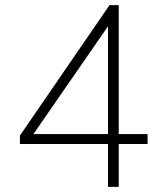

<svg xmlns="http://www.w3.org/2000/svg" viewBox="-20 -732 640 752"><path d="M558 -207V-168H445V0H403V-168H84L83 -166V-168H58V-201L409 -712H445V-207ZM111 -207H403V-629Z"/></svg>

Font: MuliDisplayVN ExtraLight
Style: Regular
Weight: 200
Designer: Vernon Adams
Foundry: Vernon Adams
Version: Version 2.100